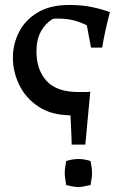

<svg xmlns="http://www.w3.org/2000/svg" viewBox="-20 -741 525 774"><path d="M259 -721Q310 -721 350.5 -712.5Q391 -704 423 -692Q413 -654 405 -618Q397 -582 392 -549H347L330 -639Q304 -652 276.5 -659Q249 -666 215 -666Q210 -666 204.5 -666Q199 -666 193 -665Q162 -646 144.5 -613.5Q127 -581 127 -533Q127 -460 167.5 -415Q208 -370 297 -370Q312 -370 323 -370Q334 -370 344 -371Q339 -317 333.5 -261Q328 -205 324 -158H269Q269 -171 268 -192.5Q267 -214 266 -236.5Q265 -259 264 -276Q186 -277 134.5 -311.5Q83 -346 57.5 -399Q32 -452 32 -509Q32 -563 56.5 -611.5Q81 -660 131.5 -690.5Q182 -721 259 -721ZM296 -100Q308 -100 320 -98Q332 -96 345 -92Q347 -80 349 -68.5Q351 -57 351 -44Q351 -32 349 -20Q347 -8 345 5Q332 7 320 10Q308 13 296 13Q284 13 272 10.5Q260 8 247 5Q245 -8 243 -20Q241 -32 241 -44Q241 -57 243 -68.5Q245 -80 247 -92Q260 -96 272 -98Q284 -100 296 -100Z"/></svg>

Font: Ruwudu Medium
Style: Regular
Weight: 500
Designer: Becca Hirsbrunner Spalinger
Foundry: SIL International
Version: Version 3.000